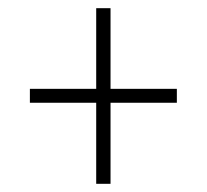

<svg xmlns="http://www.w3.org/2000/svg" viewBox="-20 -592 505 469"><path d="M215 -143V-341H53V-375H215V-572H250V-375H412V-341H250V-143Z"/></svg>

Font: Noto Serif Khmer Condensed ExtraLight
Style: Regular
Weight: 250
Width: 3
Designer: Danh Hong and the Monotype Design Team
Foundry: Monotype Imaging Inc.
Version: Version 2.004